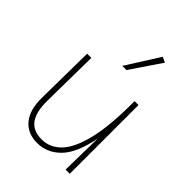

<svg xmlns="http://www.w3.org/2000/svg" viewBox="-218 -857 970 970"><g transform="rotate(45 267.5 -371.5)"><path d="M224 7Q156 7 117.5 -38.5Q79 -84 80 -172L84 -491H114L110 -180Q109 -101 137.5 -61.5Q166 -22 228 -22Q286 -22 330 -67Q374 -112 399 -215Q424 -318 423 -491H451V0H421L425 -226Q401 -101 348 -47Q295 7 224 7ZM253 -573 365 -750 394 -737 283 -573Z"/></g></svg>

Font: Livvic Thin
Style: Regular
Weight: 250
Designer: Jacques Le Bailly, Baron von Fonthausen
Version: Version 1.001; ttfautohint (v1.8.2)